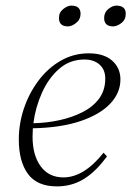

<svg xmlns="http://www.w3.org/2000/svg" viewBox="-20 -652 468 684"><path d="M183 12Q112 12 79.5 -32.5Q47 -77 47 -155Q47 -211 65 -265Q83 -319 116.5 -364Q150 -409 196 -435.5Q242 -462 296 -462Q350 -462 379.5 -436Q409 -410 409 -369Q409 -321 372.5 -282.5Q336 -244 266.5 -220.5Q197 -197 97 -195Q96 -180 96 -165Q96 -99 125 -59.5Q154 -20 206 -20Q279 -20 349 -108L361 -95Q322 -41 279 -14.5Q236 12 183 12ZM281 -440Q229 -440 191 -407Q153 -374 129.5 -321.5Q106 -269 99 -213Q147 -214 192.5 -224Q238 -234 275 -253Q312 -272 333.5 -301.5Q355 -331 355 -372Q355 -404 334.5 -422Q314 -440 281 -440ZM383 -558Q351 -558 351 -588Q351 -608 366 -620Q381 -632 394 -632Q428 -632 428 -603Q428 -582 412.5 -570Q397 -558 383 -558ZM222 -558Q190 -558 190 -588Q190 -608 205.5 -620Q221 -632 234 -632Q267 -632 267 -603Q267 -583 251.5 -570.5Q236 -558 222 -558Z"/></svg>

Font: Petrona ExtraLight
Style: Italic
Weight: 200
Italic angle: -9°
Designer: Ringo R. Seeber
Foundry: Ringo R. Seeber
Version: Version 2.001; ttfautohint (v1.8.3)